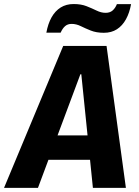

<svg xmlns="http://www.w3.org/2000/svg" viewBox="-50 -908 670 928"><path d="M-30.5 0 255.5 -686H465L558.5 0H399L343 -549H338.5L133.5 0ZM116.5 -135.5 133.5 -253.5H460L443 -135.5ZM174 -750Q182 -793.5 199.2 -824.2Q216.5 -855 243.2 -871.8Q270 -888.5 306 -888.5Q342 -888.5 368.5 -878Q395 -867.5 417 -856.8Q439 -846 460.5 -846Q481.5 -846 494.5 -857.5Q507.5 -869 515 -888H583.5Q576 -846 558.8 -814.8Q541.5 -783.5 515 -766.5Q488.5 -749.5 452 -749.5Q416 -749.5 389 -760.2Q362 -771 340.2 -781.8Q318.5 -792.5 296 -792.5Q277 -792.5 264.5 -781.5Q252 -770.5 243 -750Z"/></svg>

Font: Chivo Mono Medium
Style: Italic
Weight: 500
Italic angle: -8.05°
Monospace: yes
Designer: Hector Gatti
Foundry: Omnibus-Type
Version: Version 1.008